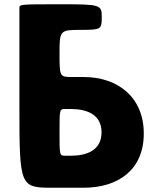

<svg xmlns="http://www.w3.org/2000/svg" viewBox="-20 -880 764 900"><path d="M71 -370C71 -10 75 0 221 0H372C533 0 654 -83 654 -254C654 -424 533 -519 372 -519H315C260 -519 259 -522 259 -630C259 -737 261 -740 358 -740C454 -740 457 -742 457 -800C457 -858 451 -860 264 -860C76 -860 71 -860 71 -843V-825V-740ZM259 -260C259 -366 259 -369 285 -369H312C386 -369 456 -344 456 -260C456 -175 386 -150 312 -150H285C259 -150 259 -153 259 -260Z"/></svg>

Font: Hussar Print
Style: Bold
Weight: 700
Foundry: Cannot Into Space Fonts
Version: Version 2.00